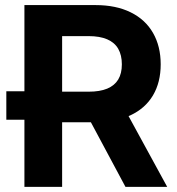

<svg xmlns="http://www.w3.org/2000/svg" viewBox="-20 -727 690 747"><path d="M4.6 -261.1V-371.9H161.2V-261.1ZM75 -707.2H352.1Q431.3 -707.2 488.5 -679Q545.7 -650.8 575.4 -598.8Q605.2 -546.8 605.2 -476.7Q605.2 -406.7 575.2 -356Q545.2 -305.3 487.3 -278.3Q429.5 -251.4 348.8 -251.4H161.6V-370.3H325.1Q368.6 -370.3 397.2 -382.2Q425.8 -394.2 440 -417.7Q454.1 -441.2 454.1 -476.7Q454.1 -512.4 440 -537.1Q425.8 -561.7 397 -574.1Q368.1 -586.5 324.8 -586.5H221.7V0H75ZM630.5 0H468.1L296 -321.6H454.9Z"/></svg>

Font: Pretendard Variable
Style: Regular
Weight: 400
Designer: Base glyphs from Inter by Rasmus Andersson; Hangul glyphs from Noto Sans CJK(Source Han Sans) by Jang Soo-young and Kang
Foundry: Kil Hyung-jin
Version: Version 1.100;FEAKit 1.0